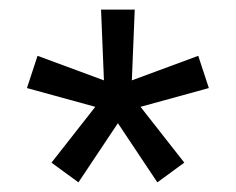

<svg xmlns="http://www.w3.org/2000/svg" viewBox="-20 -767 490 399"><path d="M143 -388 87 -429 178 -545 36 -584 58 -651 196 -600 190 -747H260L254 -600L392 -651L414 -584L272 -545L363 -429L307 -388L225 -511Z"/></svg>

Font: IBM Plex Sans Hebrew
Style: Regular
Weight: 400
Designer: Mike Abbink, Paul van der Laan, Pieter van Rosmalen, Yanek Iontef
Foundry: Bold Monday
Version: Version 1.2